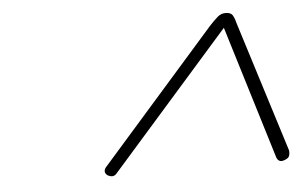

<svg xmlns="http://www.w3.org/2000/svg" viewBox="-38 -1069 840 527"><g transform="rotate(-5 381.5 -805.5)"><path d="M239 -625 555 -984Q570 -1000 579 -1007.5Q588 -1015 600 -1015Q614 -1015 619 -1007.5Q624 -1000 628 -984L741 -624Q742 -617 740 -610Q738 -603 727 -599Q717 -595 711.5 -598.5Q706 -602 704 -609L592 -975L266 -605Q260 -597 253.5 -596Q247 -595 238 -600Q231 -606 232 -612.5Q233 -619 239 -625Z"/></g></svg>

Font: Playwrite AU QLD Thin
Style: Regular
Weight: 250
Designer: Veronika Burian, José Scaglione
Foundry: TypeTogether
Version: Version 1.002